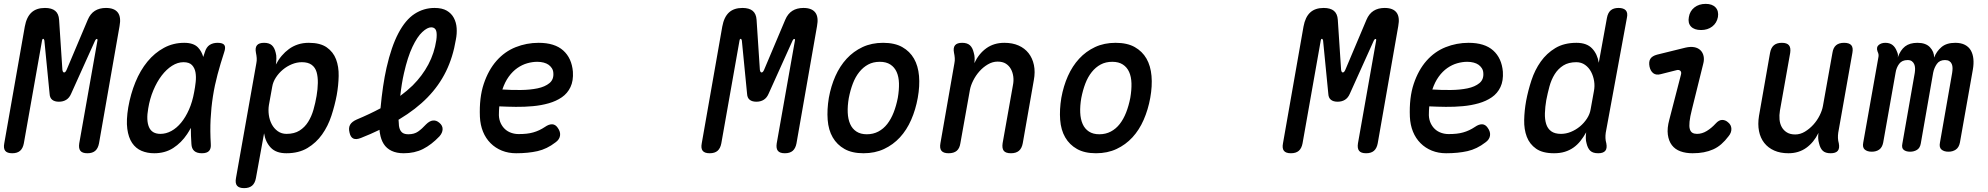

<svg xmlns="http://www.w3.org/2000/svg" viewBox="-39 -781 10259 991"><path d="M472 -41Q467 -15 452.5 -2.5Q438 10 412 10Q386 10 376 -2.5Q366 -15 370 -41L464 -572Q465 -578 463 -579Q462 -580 461 -580Q456 -580 452 -572L328 -297Q319 -276 303 -266Q287 -256 265 -256Q243 -256 230.5 -266Q218 -276 217 -297L190 -572Q188 -581 183.5 -580.5Q179 -580 178 -572L84 -41Q79 -15 64.5 -2.5Q50 10 24 10Q-2 10 -12 -2.5Q-22 -15 -17 -41L89 -644Q98 -693 123.5 -716.5Q149 -740 193 -740Q228 -740 246 -725Q264 -710 266 -679L283 -421Q285 -407 292 -407Q299 -407 305 -421L414 -679Q427 -710 450.5 -725Q474 -740 508 -740Q551 -740 569 -716.5Q587 -693 578 -646Z M757 10Q721 10 691.5 -2.5Q662 -15 643 -43Q624 -71 618 -116Q612 -161 623 -227Q635 -296 660 -357Q685 -418 722 -463Q759 -508 807 -534Q855 -560 912 -560Q960 -560 983 -536Q1002 -516 1010 -487L1018 -511Q1026 -538 1043 -549Q1060 -560 1084 -560Q1111 -560 1119 -548.5Q1127 -537 1118 -511Q1099 -453 1084 -397Q1069 -341 1060 -283.5Q1051 -226 1048 -165.5Q1045 -105 1049 -38Q1051 -14 1040 -2Q1029 10 1003 10Q977 10 963.5 -2Q950 -14 949 -38Q946 -81 946 -121Q937 -104 927 -89Q897 -44 855 -17Q813 10 757 10ZM789 -90Q818 -90 845.5 -105Q873 -120 896 -148Q919 -176 936.5 -215.5Q954 -255 963 -305Q968 -330 971 -357.5Q974 -385 970 -407.5Q966 -430 952 -445Q938 -460 908 -460Q878 -460 849 -441.5Q820 -423 795.5 -391Q771 -359 752.5 -315Q734 -271 726 -221Q715 -160 730 -125Q745 -90 789 -90Z M1385 -448Q1398 -473 1415 -493Q1432 -513 1452.5 -528Q1473 -543 1498.5 -551.5Q1524 -560 1555 -560Q1614 -560 1647.5 -536.5Q1681 -513 1695.5 -475Q1710 -437 1709 -388.5Q1708 -340 1699 -290Q1689 -237 1671.5 -183.5Q1654 -130 1623.5 -87Q1593 -44 1548 -17Q1503 10 1439 10Q1386 10 1358.5 -19Q1331 -48 1324 -93L1282 138Q1277 165 1262 177.5Q1247 190 1221 190Q1195 190 1184.5 177.5Q1174 165 1179 138L1284 -454Q1287 -468 1286 -481.5Q1285 -495 1282 -509Q1277 -535 1287.5 -547.5Q1298 -560 1324 -560Q1350 -560 1364 -547.5Q1378 -535 1384 -509Q1388 -496 1387.5 -478.5Q1387 -461 1385 -448ZM1519 -460Q1493 -460 1467.5 -449.5Q1442 -439 1421 -421.5Q1400 -404 1385 -381Q1370 -358 1366 -333L1349 -239Q1345 -214 1348.5 -188Q1352 -162 1363.5 -140Q1375 -118 1394.5 -104Q1414 -90 1440 -90Q1480 -90 1507 -107Q1534 -124 1551.5 -152Q1569 -180 1579 -215Q1589 -250 1595 -286Q1601 -321 1601.5 -353Q1602 -385 1595 -409Q1588 -433 1569.5 -446.5Q1551 -460 1519 -460Z M2229 -77Q2188 -34 2144.5 -12Q2101 10 2045 10Q2008 10 1982 -2.5Q1956 -15 1941.5 -38Q1927 -61 1922 -93Q1920 -102 1920 -111Q1875 -89 1824 -69Q1799 -59 1784.5 -66Q1770 -73 1765 -97Q1759 -121 1768 -137Q1777 -153 1802 -164Q1869 -192 1925 -222Q1936 -342 1956 -431Q1981 -541 2017.5 -610Q2054 -679 2101 -709.5Q2148 -740 2204 -740Q2243 -740 2267 -726Q2291 -712 2303.5 -688.5Q2316 -665 2318 -636Q2320 -607 2314 -577Q2299 -486 2263 -412.5Q2227 -339 2167.5 -278Q2108 -217 2023 -166Q2021 -165 2018 -163Q2018 -157 2019 -151Q2019 -130 2024 -116Q2029 -102 2039.5 -95Q2050 -88 2069 -88Q2099 -88 2119 -102Q2139 -116 2160 -139Q2178 -157 2195.5 -159Q2213 -161 2229 -147Q2246 -133 2245.5 -114Q2245 -95 2229 -77ZM2027 -286Q2062 -312 2091 -340Q2141 -390 2172 -448.5Q2203 -507 2213 -574Q2215 -588 2215 -600.5Q2215 -613 2212.5 -621.5Q2210 -630 2203.5 -635Q2197 -640 2187 -640Q2167 -640 2141 -616Q2115 -592 2090 -539.5Q2065 -487 2046 -403Q2034 -351 2027 -286Z M2840 -121Q2855 -100 2851.5 -80Q2848 -60 2828 -46Q2784 -12 2735.5 -1Q2687 10 2625 10Q2585 10 2551.5 -3.5Q2518 -17 2493 -42Q2468 -67 2454 -101.5Q2440 -136 2438 -178Q2434 -277 2458 -348.5Q2482 -420 2524 -467.5Q2566 -515 2622.5 -537.5Q2679 -560 2741 -560Q2824 -560 2868 -520.5Q2912 -481 2918 -411Q2921 -364 2905.5 -331.5Q2890 -299 2861 -279Q2832 -259 2793.5 -248Q2755 -237 2711.5 -233Q2668 -229 2623.5 -229.5Q2579 -230 2538 -232Q2537 -221 2536.5 -209.5Q2536 -198 2536 -186Q2537 -163 2545.5 -145Q2554 -127 2567.5 -114.5Q2581 -102 2599.5 -95.5Q2618 -89 2638 -89Q2661 -89 2679 -91Q2697 -93 2713 -97.5Q2729 -102 2744 -109Q2759 -116 2774 -126Q2794 -140 2811 -139.5Q2828 -139 2840 -121ZM2554 -319Q2601 -316 2649 -316.5Q2697 -317 2735.5 -325Q2774 -333 2797 -352Q2820 -371 2817 -405Q2816 -419 2809 -429.5Q2802 -440 2792 -447Q2782 -454 2767 -458Q2752 -462 2734 -462Q2709 -462 2682.5 -454.5Q2656 -447 2631.5 -430Q2607 -413 2587 -385.5Q2567 -358 2554 -319Z M4072 -41Q4067 -15 4052.5 -2.5Q4038 10 4012 10Q3986 10 3976 -2.5Q3966 -15 3970 -41L4064 -572Q4065 -578 4063 -579Q4062 -580 4061 -580Q4056 -580 4052 -572L3928 -297Q3919 -276 3903 -266Q3887 -256 3865 -256Q3843 -256 3830.5 -266Q3818 -276 3817 -297L3790 -572Q3788 -581 3783.5 -580.5Q3779 -580 3778 -572L3684 -41Q3679 -15 3664.5 -2.5Q3650 10 3624 10Q3598 10 3588 -2.5Q3578 -15 3583 -41L3689 -644Q3698 -693 3723.5 -716.5Q3749 -740 3793 -740Q3828 -740 3846 -725Q3864 -710 3866 -679L3883 -421Q3885 -407 3892 -407Q3899 -407 3905 -421L4014 -679Q4027 -710 4050.5 -725Q4074 -740 4108 -740Q4151 -740 4169 -716.5Q4187 -693 4178 -646Z M4418 10Q4359 10 4320 -12Q4281 -34 4259 -72Q4237 -110 4233 -162.5Q4229 -215 4239 -276Q4250 -337 4273 -388.5Q4296 -440 4331 -478Q4366 -516 4413 -538Q4460 -560 4519 -560Q4579 -560 4618 -538Q4657 -516 4678.5 -478.5Q4700 -441 4704.5 -389Q4709 -337 4698 -276Q4687 -215 4664 -162.5Q4641 -110 4606 -72Q4571 -34 4524 -12Q4477 10 4418 10ZM4435 -88Q4468 -88 4494.5 -102Q4521 -116 4540.5 -141Q4560 -166 4573.5 -200.5Q4587 -235 4595 -276Q4602 -317 4601 -351Q4600 -385 4589 -409.5Q4578 -434 4556.5 -448Q4535 -462 4502 -462Q4468 -462 4442 -448Q4416 -434 4396 -409Q4376 -384 4363 -350Q4350 -316 4342 -275Q4335 -234 4336.5 -200Q4338 -166 4349 -141Q4360 -116 4381.5 -102Q4403 -88 4435 -88Z M4927 -560Q4953 -560 4967 -547.5Q4981 -535 4987 -509Q4991 -496 4991.5 -482Q4992 -468 4990 -455Q5013 -504 5052 -532Q5091 -560 5145 -560Q5187 -560 5218.5 -546Q5250 -532 5270 -506.5Q5290 -481 5297.5 -445.5Q5305 -410 5297 -367L5240 -42Q5235 -15 5220 -2.5Q5205 10 5179 10Q5152 10 5142 -2.5Q5132 -15 5136 -42L5189 -340Q5194 -364 5191 -386Q5188 -408 5178.5 -425Q5169 -442 5152.5 -452.5Q5136 -463 5110 -463Q5084 -463 5059.5 -448.5Q5035 -434 5016 -412.5Q4997 -391 4984 -365Q4971 -339 4967 -316L4918 -42Q4914 -15 4899 -2.5Q4884 10 4857 10Q4831 10 4820.5 -2.5Q4810 -15 4815 -42L4887 -454Q4890 -468 4889 -481.5Q4888 -495 4885 -509Q4880 -535 4890.5 -547.5Q4901 -560 4927 -560Z M5618 10Q5559 10 5520 -12Q5481 -34 5459 -72Q5437 -110 5433 -162.5Q5429 -215 5439 -276Q5450 -337 5473 -388.5Q5496 -440 5531 -478Q5566 -516 5613 -538Q5660 -560 5719 -560Q5779 -560 5818 -538Q5857 -516 5878.5 -478.5Q5900 -441 5904.5 -389Q5909 -337 5898 -276Q5887 -215 5864 -162.5Q5841 -110 5806 -72Q5771 -34 5724 -12Q5677 10 5618 10ZM5635 -88Q5668 -88 5694.5 -102Q5721 -116 5740.5 -141Q5760 -166 5773.5 -200.5Q5787 -235 5795 -276Q5802 -317 5801 -351Q5800 -385 5789 -409.5Q5778 -434 5756.5 -448Q5735 -462 5702 -462Q5668 -462 5642 -448Q5616 -434 5596 -409Q5576 -384 5563 -350Q5550 -316 5542 -275Q5535 -234 5536.5 -200Q5538 -166 5549 -141Q5560 -116 5581.5 -102Q5603 -88 5635 -88Z M7072 -41Q7067 -15 7052.5 -2.5Q7038 10 7012 10Q6986 10 6976 -2.5Q6966 -15 6970 -41L7064 -572Q7065 -578 7063 -579Q7062 -580 7061 -580Q7056 -580 7052 -572L6928 -297Q6919 -276 6903 -266Q6887 -256 6865 -256Q6843 -256 6830.5 -266Q6818 -276 6817 -297L6790 -572Q6788 -581 6783.5 -580.5Q6779 -580 6778 -572L6684 -41Q6679 -15 6664.5 -2.5Q6650 10 6624 10Q6598 10 6588 -2.5Q6578 -15 6583 -41L6689 -644Q6698 -693 6723.5 -716.5Q6749 -740 6793 -740Q6828 -740 6846 -725Q6864 -710 6866 -679L6883 -421Q6885 -407 6892 -407Q6899 -407 6905 -421L7014 -679Q7027 -710 7050.5 -725Q7074 -740 7108 -740Q7151 -740 7169 -716.5Q7187 -693 7178 -646Z M7640 -121Q7655 -100 7651.5 -80Q7648 -60 7628 -46Q7584 -12 7535.5 -1Q7487 10 7425 10Q7385 10 7351.5 -3.5Q7318 -17 7293 -42Q7268 -67 7254 -101.5Q7240 -136 7238 -178Q7234 -277 7258 -348.5Q7282 -420 7324 -467.5Q7366 -515 7422.5 -537.5Q7479 -560 7541 -560Q7624 -560 7668 -520.5Q7712 -481 7718 -411Q7721 -364 7705.5 -331.5Q7690 -299 7661 -279Q7632 -259 7593.5 -248Q7555 -237 7511.5 -233Q7468 -229 7423.5 -229.5Q7379 -230 7338 -232Q7337 -221 7336.5 -209.5Q7336 -198 7336 -186Q7337 -163 7345.5 -145Q7354 -127 7367.5 -114.5Q7381 -102 7399.5 -95.5Q7418 -89 7438 -89Q7461 -89 7479 -91Q7497 -93 7513 -97.5Q7529 -102 7544 -109Q7559 -116 7574 -126Q7594 -140 7611 -139.5Q7628 -139 7640 -121ZM7354 -319Q7401 -316 7449 -316.5Q7497 -317 7535.5 -325Q7574 -333 7597 -352Q7620 -371 7617 -405Q7616 -419 7609 -429.5Q7602 -440 7592 -447Q7582 -454 7567 -458Q7552 -462 7534 -462Q7509 -462 7482.5 -454.5Q7456 -447 7431.5 -430Q7407 -413 7387 -385.5Q7367 -358 7354 -319Z M8249 -96Q8247 -82 8247.5 -68.5Q8248 -55 8252 -41Q8257 -15 8246.5 -2.5Q8236 10 8210 10Q8183 10 8169.5 -2.5Q8156 -15 8150 -41Q8146 -54 8146 -69Q8146 -84 8148 -98Q8134 -73 8118 -53Q8102 -33 8082 -19Q8062 -5 8037.5 2.5Q8013 10 7982 10Q7923 10 7889.5 -13.5Q7856 -37 7841.5 -75Q7827 -113 7828 -161.5Q7829 -210 7838 -260Q7848 -313 7865.5 -366.5Q7883 -420 7913.5 -463Q7944 -506 7989 -533Q8034 -560 8098 -560Q8151 -560 8178.5 -531Q8206 -502 8213 -457L8255 -688Q8260 -715 8274.5 -727.5Q8289 -740 8315 -740Q8341 -740 8352.5 -727.5Q8364 -715 8358 -688ZM8018 -90Q8044 -90 8069.5 -100.5Q8095 -111 8116 -128.5Q8137 -146 8152 -169Q8167 -192 8171 -217L8188 -311Q8193 -336 8189 -362Q8185 -388 8173.5 -410Q8162 -432 8142.5 -446Q8123 -460 8097 -460Q8057 -460 8030 -443Q8003 -426 7985.5 -398Q7968 -370 7958.5 -335Q7949 -300 7942 -264Q7936 -229 7935 -197Q7934 -165 7941.5 -141Q7949 -117 7967.5 -103.5Q7986 -90 8018 -90Z M8532 -398Q8509 -392 8494.5 -403Q8480 -414 8475 -437Q8470 -462 8479 -477Q8488 -492 8514 -499L8660 -535Q8686 -541 8705.5 -537.5Q8725 -534 8737.5 -522Q8750 -510 8754 -491.5Q8758 -473 8752 -451L8694 -217Q8684 -178 8681.5 -153Q8679 -128 8683 -114.5Q8687 -101 8696.5 -95.5Q8706 -90 8720 -90Q8746 -90 8770.5 -105Q8795 -120 8816 -143Q8833 -162 8850 -162Q8867 -162 8881 -149Q8897 -136 8897.5 -116Q8898 -96 8883 -78Q8865 -54 8845.5 -37Q8826 -20 8803.5 -10Q8781 0 8755 5Q8729 10 8697 10Q8662 10 8634.5 0Q8607 -10 8590.5 -31.5Q8574 -53 8569.5 -86Q8565 -119 8577 -163L8637 -395Q8641 -409 8634 -415.5Q8627 -422 8615 -419ZM8741 -626Q8706 -626 8689 -644Q8672 -662 8678 -693Q8683 -724 8706.5 -742.5Q8730 -761 8765 -761Q8799 -761 8816 -742.5Q8833 -724 8828 -693Q8822 -662 8798.5 -644Q8775 -626 8741 -626Z M9410 10Q9383 10 9369.5 -2.5Q9356 -15 9350 -41Q9346 -54 9345.5 -68Q9345 -82 9347 -95Q9323 -46 9284 -18Q9245 10 9192 10Q9150 10 9118.5 -4Q9087 -18 9067 -43.5Q9047 -69 9040 -104.5Q9033 -140 9040 -183L9097 -508Q9102 -535 9117 -547.5Q9132 -560 9158 -560Q9184 -560 9194.5 -547.5Q9205 -535 9201 -508L9148 -210Q9144 -186 9146 -164Q9148 -142 9157.5 -125Q9167 -108 9184 -97.5Q9201 -87 9227 -87Q9253 -87 9277 -101.5Q9301 -116 9320.5 -137.5Q9340 -159 9353 -185Q9366 -211 9370 -234L9419 -508Q9423 -535 9438 -547.5Q9453 -560 9479 -560Q9506 -560 9516.5 -547.5Q9527 -535 9522 -508L9449 -96Q9447 -82 9447.5 -68.5Q9448 -55 9452 -41Q9457 -15 9446.5 -2.5Q9436 10 9410 10Z M9622 2Q9599 2 9586 -9Q9573 -20 9578 -45L9656 -484Q9658 -492 9657 -499.5Q9656 -507 9652 -515Q9644 -537 9657.5 -548.5Q9671 -560 9692 -560Q9715 -560 9729.5 -548.5Q9744 -537 9752 -515Q9756 -507 9757 -499.5Q9758 -492 9756 -484Q9770 -523 9794 -541.5Q9818 -560 9858 -560Q9901 -560 9922.5 -537Q9944 -514 9944 -484Q9956 -516 9982 -538Q10008 -560 10053 -560Q10083 -560 10103 -549.5Q10123 -539 10133.5 -520.5Q10144 -502 10146.5 -477Q10149 -452 10144 -423L10077 -45Q10072 -20 10056 -9Q10040 2 10018 2Q9995 2 9982 -9Q9969 -20 9974 -45L10037 -405Q10039 -418 10039 -429.5Q10039 -441 10035 -450.5Q10031 -460 10022.5 -465.5Q10014 -471 10000 -471Q9972 -471 9958 -451Q9944 -431 9939 -406L9875 -40Q9871 -17 9855.5 -7.5Q9840 2 9820 2Q9799 2 9787 -7.5Q9775 -17 9780 -40L9844 -405Q9846 -418 9845.5 -429.5Q9845 -441 9841 -450Q9837 -459 9829 -465Q9821 -471 9807 -471Q9778 -471 9763.5 -451.5Q9749 -432 9745 -406L9681 -45Q9676 -20 9660.5 -9Q9645 2 9622 2Z"/></svg>

Font: Maple Mono Medium
Style: Italic
Weight: 500
Italic angle: -10°
Monospace: yes
Designer: subframe7536
Version: Version 7.000